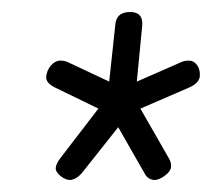

<svg xmlns="http://www.w3.org/2000/svg" viewBox="-20 -729 353 320"><path d="M97 -429Q89 -429 80.5 -436Q72 -443 73 -450Q74 -457 81 -466L144 -548L72 -583Q56 -591 57 -601Q58 -612 65 -620Q72 -628 81 -628Q88 -628 94 -625L162 -593L172 -686Q173 -709 197 -709Q219 -709 217 -686L208 -593L281 -625Q285 -627 288.5 -627.5Q292 -628 295 -628Q303 -628 308.5 -620.5Q314 -613 313 -601Q311 -590 295 -583L214 -548L261 -466Q266 -458 265 -450Q264 -443 254.5 -436Q245 -429 237 -429Q226 -430 221 -440L177 -517L116 -440Q107 -430 97 -429Z"/></svg>

Font: Asap Condensed Condensed Medium
Style: Italic
Weight: 500
Width: 3
Italic angle: -6°
Designer: Pablo Cosgaya
Foundry: Omnibus-Type
Version: Version 3.001; ttfautohint (v1.8.4.7-5d5b)